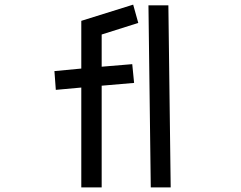

<svg xmlns="http://www.w3.org/2000/svg" viewBox="-20 -788 1040 829"><path d="M331 -410 221 -400 215 -481 331 -492V-698L555 -768L577 -689L419 -639V-500L551 -511L559 -430L419 -418V21H331ZM621 -765H707L717 21H631Z"/></svg>

Font: Moralerspace Krypton JPDOC
Style: Regular
Weight: 400
Version: v0.0.6; ttfautohint (v1.8.4.7-5d5b-dirty) -l 6 -r 45 -G 200 